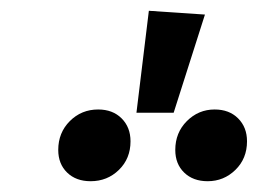

<svg xmlns="http://www.w3.org/2000/svg" viewBox="-20 -950 478 356"><path d="M360 -923 302 -741H233L256 -930ZM222 -688Q222 -656 200.5 -635Q179 -614 148 -614Q121 -614 104.5 -630Q88 -646 88 -672Q88 -704 109.5 -725.5Q131 -747 162 -747Q189 -747 205.5 -730.5Q222 -714 222 -688ZM438 -688Q438 -656 416.5 -635Q395 -614 365 -614Q338 -614 321.5 -630Q305 -646 305 -672Q305 -704 326.5 -725.5Q348 -747 378 -747Q405 -747 421.5 -730.5Q438 -714 438 -688Z"/></svg>

Font: Fira Sans Condensed Medium
Style: Italic
Weight: 500
Width: 3
Italic angle: -8°
Designer: bBox Type GmbH & Carrois Corporate GbR & Edenspiekermann AG
Foundry: bBox Type GmbH & Carrois Corporate GbR & Edenspiekermann AG
Version: Version 4.301